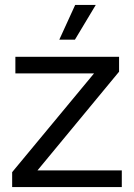

<svg xmlns="http://www.w3.org/2000/svg" viewBox="-20 -754 541 774"><path d="M29 0V-60L359 -458H42V-525H460V-465L131 -67H471V0ZM219 -594 283 -734H366L282 -594Z"/></svg>

Font: Mona Sans ExtraLight
Style: Regular
Weight: 400
Version: Version 2.000